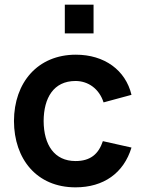

<svg xmlns="http://www.w3.org/2000/svg" viewBox="-20 -790 616 825"><path d="M304.5 15C425 15 511.5 -46 545 -156L422 -183.5C403.5 -128 368.5 -98 304.5 -98C214 -98 168 -167 167.5 -270C168 -369 210 -442 304.5 -442C359.5 -442 406.5 -408 425 -350L545 -382.5C519.5 -489 428.5 -555 306 -555C142 -555 40.5 -435.5 40 -270C40.5 -107 137.5 15 304.5 15ZM258.5 -646.5H382V-770H258.5Z"/></svg>

Font: Eudonet
Style: Bold
Weight: 700
Designer: Mikhail Sharanda
Foundry: Mikhail Sharanda
Version: Version 4.503;Glyphs 3.1.2 (3151)